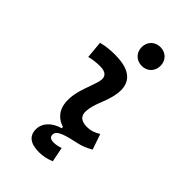

<svg xmlns="http://www.w3.org/2000/svg" viewBox="-281 -846 1148 1148"><g transform="rotate(45 293.0 -272.0)"><path d="M289.1 207C321.8 207 357.9 199.2 386.2 186.5L367.7 92.8C348.6 100.1 329.1 104 311 104C285.2 104 272 94.2 272 75.2C272 37.1 336.4 22.5 416.5 4.9C449.7 -2 478 -15.6 505.4 -31.2L471.7 -129.4C438 -109.9 417.5 -102.5 385.3 -102.5C335.9 -102.5 311.5 -124 314.5 -166.5C318.8 -231 351.6 -278.8 367.2 -345.2C396.5 -465.3 339.8 -527.3 200.2 -527.3C161.6 -527.3 123 -524.4 85 -513.7L95.2 -404.3C125 -412.1 154.8 -415.5 184.6 -415.5C235.4 -415.5 256.3 -392.6 245.1 -349.1C230.5 -290.5 195.3 -224.1 190.9 -153.3C186 -74.2 217.8 -22.5 284.2 -1.5V9.3C219.7 27.3 179.2 69.8 179.2 122.1C179.2 178.7 216.8 207 289.1 207ZM358.9 -592.3C405.3 -592.3 438.5 -625.5 438.5 -671.9C438.5 -718.3 405.3 -751.5 358.9 -751.5C313 -751.5 279.3 -718.3 279.3 -671.9C279.3 -625.5 313 -592.3 358.9 -592.3Z"/></g></svg>

Font: Cascadia Code SemiBold
Style: Italic
Weight: 600
Italic angle: -10°
Monospace: yes
Designer: Aaron Bell
Foundry: Saja Typeworks
Version: Version 2404.023